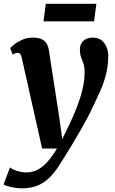

<svg xmlns="http://www.w3.org/2000/svg" viewBox="-52 -772 624 1044"><path d="M66.5 -456.5Q63 -473 58 -479Q53 -485 45 -485Q38.5 -485 31.8 -482.5Q25 -480 17.5 -474.5L3.5 -510.5Q8 -516.5 25.2 -530.2Q42.5 -544 68.8 -555.8Q95 -567.5 126 -567.5Q154.5 -567.5 172.5 -559.8Q190.5 -552 200.2 -537Q210 -522 213.5 -500.5Q220.5 -452.5 228.2 -404.8Q236 -357 243.2 -309.2Q250.5 -261.5 257.8 -214Q265 -166.5 272.5 -118.5L286.5 -15.5L325.5 -95.5Q343 -132.5 358 -169.2Q373 -206 384.2 -241.2Q395.5 -276.5 401.8 -310.8Q408 -345 408 -377Q408 -408 401.8 -426Q395.5 -444 389 -460.5Q382.5 -477 382.5 -504Q382.5 -531.5 400.8 -549.5Q419 -567.5 453.5 -567.5Q481.5 -567.5 499.8 -553.2Q518 -539 527.2 -516.2Q536.5 -493.5 536.5 -469Q536.5 -416 525 -369.8Q513.5 -323.5 494 -279.5Q474.5 -235.5 451.5 -188Q438.5 -159.5 420.5 -125.8Q402.5 -92 382 -56.8Q361.5 -21.5 341.5 11.8Q321.5 45 304 73Q286.5 101 274.5 120Q243.5 170 211.5 199Q179.5 228 144.5 240Q109.5 252 67.5 252Q39.5 252 8.5 245.2Q-22.5 238.5 -32.5 231L2.5 138Q13 148 39.5 156.8Q66 165.5 92 165.5Q122 165.5 149.2 152.5Q176.5 139.5 203.2 110.8Q230 82 258 35.5H177ZM197 -751.5H472L459.5 -656H184.5Z"/></svg>

Font: Merriweather ExtraBold
Style: Italic
Weight: 800
Italic angle: -7.8°
Version: Version 2.101